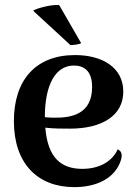

<svg xmlns="http://www.w3.org/2000/svg" viewBox="-20 -754 562 788"><path d="M313 -577 223 -733C193 -737 127 -719 116 -710L269 -569C283 -569 306 -572 313 -577ZM463 -141C442 -94 391 -61 318 -61C233 -61 176 -104 166 -230C201 -226 234 -226 267 -226C398 -226 486 -279 486 -378C486 -477 400 -528 288 -528C125 -528 37 -424 37 -257C37 -83 134 14 285 14C377 14 446 -22 472 -85C487 -121 477 -135 463 -141ZM283 -485C321 -485 358 -467 358 -397C358 -285 273 -270 202 -271C189 -271 176 -272 164 -273C164 -408 209 -485 283 -485Z"/></svg>

Font: Arima Koshi ExtraBold
Style: Regular
Weight: 800
Designer: Joana Correia and Natanael Gama
Foundry: NDISCOVER
Version: Version 1.019;PS 001.019;hotconv 1.0.88;makeotf.lib2.5.64775